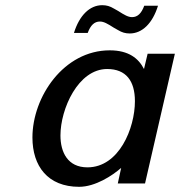

<svg xmlns="http://www.w3.org/2000/svg" viewBox="-20 -707 694 740"><path d="M419 -674C404 -683 391 -687 374 -687C326 -687 286 -648 265 -580H318C329 -610 344 -624 365 -624C380 -624 394 -616 419 -600L435 -591C450 -582 463 -578 480 -578C528 -578 568 -617 589 -685H536C525 -655 510 -641 489 -641C474 -641 460 -649 435 -665ZM105 -177C105 -67 164 13 285 13C347 13 413 -30 447 -60L434 0H539L654 -500H549L535 -441C514 -482 476 -513 403 -513C226 -513 105 -334 105 -177ZM213 -185C213 -287 281 -441 393 -441C466 -441 500 -395 500 -317C500 -213 439 -62 317 -62C241 -62 213 -120 213 -185Z"/></svg>

Font: Perun Medium Italic
Style: Regular
Weight: 500
Italic angle: -12°
Foundry: Copyright (c) Stefan Peev, Context Ltd, 2016
Version: Version 1.026